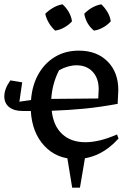

<svg xmlns="http://www.w3.org/2000/svg" viewBox="-23 -729 609 891"><path d="M81 -214Q42 -214 19.5 -232Q-3 -250 -3 -282Q-3 -316 25 -356L80 -347L67 -257L121 -265Q126 -333 155 -384.5Q184 -436 232 -465Q280 -494 343 -494Q426 -494 476 -444Q526 -394 526 -311L523 -247Q441 -232 371 -225Q301 -218 217 -215Q225 -144 266 -106.5Q307 -69 373 -69Q438 -69 520 -105L527 -86Q441 9 329 9Q240 9 183 -52Q126 -113 120 -214ZM251 -403Q219 -340 215 -270L433 -272L435 -315Q435 -366 407 -396Q379 -426 332 -426Q293 -426 251 -403ZM267 -709Q284 -694 296 -673.5Q308 -653 311 -630Q297 -614 276 -602Q255 -590 233 -587Q217 -601 204.5 -621.5Q192 -642 187 -665Q203 -681 223.5 -693Q244 -705 267 -709ZM447 -709Q463 -694 475.5 -673.5Q488 -653 491 -630Q477 -614 456 -602Q435 -590 413 -587Q377 -616 368 -665Q383 -681 403.5 -693Q424 -705 447 -709ZM312 142 285 -23H376L348 142Z"/></svg>

Font: Piazzolla Medium
Style: Regular
Weight: 500
Designer: Juan Pablo del Peral
Foundry: Huerta Tipografica
Version: Version 1.330